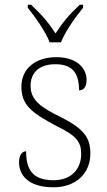

<svg xmlns="http://www.w3.org/2000/svg" viewBox="-20 -786 455 816"><path d="M191 -606H239C256 -651 302 -715 333 -753V-766H319C272 -722 246 -690 216 -644C186 -690 159 -722 112 -766H98V-753C129 -715 174 -651 191 -606ZM207 10C300 10 364 -46 364 -134C364 -199 339 -238 237 -289C154 -330 110 -360 110 -421C110 -474 143 -513 215 -513C280 -513 316 -484 316 -402C337 -402 348 -419 348 -447C348 -492 311 -543 220 -543C129 -543 71 -493 71 -418C71 -342 110 -308 223 -249C309 -207 325 -180 325 -131C325 -70 285 -20 208 -20C116 -20 91 -68 91 -143C75 -143 61 -129 61 -95C61 -45 97 10 207 10Z"/></svg>

Font: Noto Serif Myanmar ExtraLight
Style: Regular
Weight: 200
Designer: Ben Mitchell and the Monotype Design Team
Foundry: Monotype Imaging Inc.
Version: Version 2.106